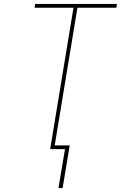

<svg xmlns="http://www.w3.org/2000/svg" viewBox="-20 -755 640 972"><path d="M297 197H276L309 0H234L352 -716H155L158 -735H572L569 -716H372L257 -19H333Z"/></svg>

Font: Iosevka Aile Thin Oblique
Style: Regular
Weight: 100
Italic angle: -9°
Designer: Belleve Invis
Foundry: Belleve Invis
Version: Version 31.1.0; ttfautohint (v1.8.4)